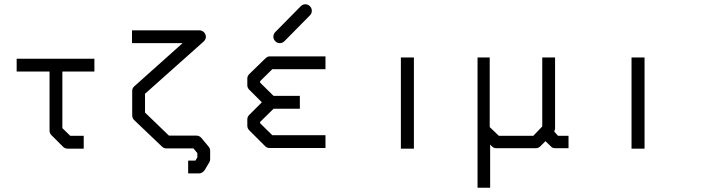

<svg xmlns="http://www.w3.org/2000/svg" viewBox="-20 -745 3280 899"><path d="M58 -410V-470H422V-410H272V-145L309 -109H372V-49H296Q284 -49 275 -58L221 -112Q212 -121 212 -133V-410Z M861 67V7H895L904 -8V-28L886 -50H759Q747 -50 738 -59L608 -183Q599 -192 599 -205V-319Q599 -332.5 609 -341L835 -543H598V-603H914Q926 -603 936 -593Q944 -583.5 944 -573Q944 -561 934 -551L659 -306V-218L771 -110H900Q913.5 -110 923 -99L957 -58Q964 -49 964 -39V0Q964 8.5 960 15L938 52Q934.5 57.5 927.2 62.2Q920 67 912 67Z M1260 -573Q1260 -586 1269 -595L1388.3 -716Q1397.2 -725 1409.2 -725Q1422.1 -725 1431.1 -716Q1440 -707 1440 -694Q1440 -682 1431.1 -673L1311.7 -552Q1302.8 -543 1289.8 -543Q1277.9 -543 1269 -552Q1260 -561 1260 -573ZM1504 -52H1242Q1230 -52 1221 -61L1147 -135Q1138 -144 1138 -156V-186Q1138 -198 1147 -207L1206 -266L1147 -325Q1138 -334 1138 -346V-377Q1138 -389 1147 -398L1221 -470Q1232 -481 1242 -481H1504V-421H1255L1198 -365V-358L1261 -296H1384V-236H1261L1198 -174V-168L1255 -112H1504Z M1857 -476H1918V-49H1857Z M2216 -476H2273V-150L2316 -109H2477L2519 -153V-476H2579V-141Q2579 -139 2575 -129L2593 -109H2642V-51H2581Q2566 -51 2560 -59L2534 -84L2510 -60Q2501 -51 2489 -51H2304Q2292 -51 2284 -59L2275 -68V134H2216Z M2937 -476H2998V-49H2937Z"/></svg>

Font: ibm3270
Style: Regular
Weight: 400
Monospace: yes
Version: Version 2.0.3